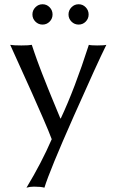

<svg xmlns="http://www.w3.org/2000/svg" viewBox="-20 -642 546 899"><path d="M27.8 -432.1Q42 -429.2 80.1 -429.2Q115.7 -429.2 128.9 -432.1Q134.3 -415.5 140.6 -397.2Q147 -378.9 152.1 -364.5Q157.2 -350.1 165.3 -328.9Q173.3 -307.6 177.7 -296.4Q182.1 -285.2 191.9 -260.7Q201.7 -236.3 204.8 -228Q208 -219.7 219.5 -191.9Q231 -164.1 233.2 -158.7Q235.4 -153.3 248.3 -122.1Q261.2 -90.8 262.7 -87.4H264.6Q329.6 -225.6 396 -432.1Q405.8 -429.2 435.1 -429.2Q468.3 -429.2 478 -432.1Q436.5 -348.6 324.7 -96.4Q212.9 155.8 188 236.8Q171.9 231.9 139.2 231.9Q120.1 231.9 104 236.8Q174.8 119.6 222.2 9.8Q210 -23.4 180.9 -90.3Q151.9 -157.2 128.2 -210Q104.5 -262.7 68.4 -342.3Q32.2 -421.9 27.8 -432.1ZM314.7 -540.8Q300.8 -554.7 300.8 -574.2Q300.8 -593.8 314.7 -607.9Q328.6 -622.1 348.1 -622.1Q367.7 -622.1 381.3 -607.9Q395 -593.8 395 -574.2Q395 -554.7 381.3 -540.8Q367.7 -526.9 348.1 -526.9Q328.6 -526.9 314.7 -540.8ZM145.8 -540.8Q131.8 -554.7 131.8 -574.2Q131.8 -593.8 145.8 -607.9Q159.7 -622.1 179.2 -622.1Q198.7 -622.1 212.4 -607.9Q226.1 -593.8 226.1 -574.2Q226.1 -554.7 212.4 -540.8Q198.7 -526.9 179.2 -526.9Q159.7 -526.9 145.8 -540.8Z"/></svg>

Font: Linux Biolinum
Style: Regular
Weight: 400
Designer: Philipp H. Poll
Foundry: Philipp H. Poll
Version: Version 0.6.4